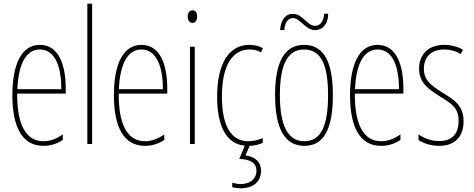

<svg xmlns="http://www.w3.org/2000/svg" viewBox="-20 -780 2565 1040"><path d="M196 -537C95 -537 47 -429 47 -264C47 -94 99 10 215 10C256 10 292 -3 320 -22V-52C285 -27 250 -15 215 -15C120 -15 72 -106 73 -273H336V-301C336 -421 302 -537 196 -537ZM196 -512C280 -512 313 -414 312 -297H74C80 -442 126 -512 196 -512Z M479 0V-760H453V0Z M746 -537C645 -537 597 -429 597 -264C597 -94 649 10 765 10C806 10 842 -3 870 -22V-52C835 -27 800 -15 765 -15C670 -15 622 -106 623 -273H886V-301C886 -421 852 -537 746 -537ZM746 -512C830 -512 863 -414 862 -297H624C630 -442 676 -512 746 -512Z M1023 -724C1003 -724 997 -706 997 -690C997 -672 1005 -656 1022 -656C1038 -656 1048 -670 1048 -691C1048 -707 1042 -724 1023 -724ZM1035 -527H1009V0H1035Z M1394 145C1394 100 1365 69 1310 62L1332 10C1357 9 1383 3 1403 -6V-32C1378 -21 1350 -15 1325 -15C1223 -15 1182 -114 1182 -257C1182 -427 1240 -512 1332 -512C1355 -512 1376 -507 1394 -496L1404 -519C1383 -531 1359 -537 1331 -537C1223 -537 1156 -440 1156 -256C1156 -101 1204 0 1306 9L1276 81C1330 83 1369 98 1369 145C1369 192 1331 217 1284 217C1271 217 1252 214 1238 210V234C1253 238 1272 240 1284 240C1352 240 1394 203 1394 145Z M1497 -617H1520C1523 -662 1543 -682 1566 -682C1608 -682 1632 -617 1687 -617C1724 -617 1757 -645 1758 -706H1736C1733 -664 1714 -640 1687 -640C1643 -640 1621 -705 1566 -705C1531 -705 1502 -680 1497 -617ZM1783 -264C1783 -433 1741 -537 1627 -537C1521 -537 1470 -444 1470 -266C1470 -80 1524 10 1629 10C1732 10 1783 -77 1783 -264ZM1496 -266C1496 -424 1535 -512 1627 -512C1724 -512 1757 -418 1757 -265C1757 -94 1717 -15 1628 -15C1538 -15 1496 -102 1496 -266Z M2025 -537C1924 -537 1876 -429 1876 -264C1876 -94 1928 10 2044 10C2085 10 2121 -3 2149 -22V-52C2114 -27 2079 -15 2044 -15C1949 -15 1901 -106 1902 -273H2165V-301C2165 -421 2131 -537 2025 -537ZM2025 -512C2109 -512 2142 -414 2141 -297H1903C1909 -442 1955 -512 2025 -512Z M2491 -123C2491 -210 2440 -239 2374 -280C2310 -320 2276 -349 2276 -407C2276 -475 2320 -512 2386 -512C2418 -512 2452 -503 2475 -487L2488 -510C2461 -527 2425 -537 2387 -537C2294 -537 2250 -479 2250 -408C2250 -330 2302 -296 2369 -254C2428 -217 2464 -195 2464 -125C2464 -56 2430 -16 2359 -16C2317 -16 2276 -31 2247 -52V-21C2270 -6 2310 10 2359 10C2447 10 2491 -43 2491 -123Z"/></svg>

Font: Noto Sans Bengali ExtraCondensed Thin
Style: Regular
Weight: 100
Width: 2
Designer: Joana Ranito - Universal Thirst; Jelle Bosma - Monotype Design Team
Foundry: Universal Thirst ehf.
Version: Version 3.000